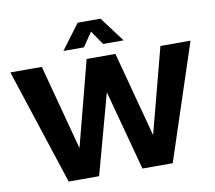

<svg xmlns="http://www.w3.org/2000/svg" viewBox="-96 -1033 1279 1143"><g transform="rotate(-10 543.5 -461.0)"><path d="M-1 -700H189L326 -185L460 -700H634L771 -185L906 -700H1088L857 0H674L544 -484L412 0H228ZM332 -771 445 -922H583L696 -771H572L514 -856L456 -771Z"/></g></svg>

Font: Trueno
Style: Bd
Weight: 700
Designer: Julieta Ulanovsky
Foundry: Julieta Ulanovsky
Version: Version 3.001b